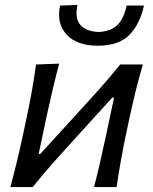

<svg xmlns="http://www.w3.org/2000/svg" viewBox="-20 -757 618 777"><path d="M22 0Q37 -55.5 49.2 -106.5Q61.5 -157.5 74.5 -218.5L85 -268Q99.5 -335 108.8 -388Q118 -441 126 -496L219.5 -499.5Q205.5 -447 193.8 -397.2Q182 -347.5 168.5 -285.5L136.5 -134H143L290.5 -295.5Q335 -344 380.5 -394.8Q426 -445.5 466.5 -496H558Q542 -440.5 529 -388.2Q516 -336 501.5 -268L491 -218.5Q478 -157.5 469 -106.2Q460 -55 452 0H360.5Q374.5 -53.5 385.5 -102.2Q396.5 -151 409 -208.5L441.5 -362H434.5L291 -204.5Q245.5 -154.5 199.5 -103Q153.5 -51.5 112.5 0ZM375.5 -572Q291 -572 249.5 -617.2Q208 -662.5 223 -734.5L293.5 -737Q282 -683 305 -656.5Q328 -630 378.5 -627.5Q429 -630 455.2 -656Q481.5 -682 492.5 -734.5H562.5Q546.5 -660 503.8 -616Q461 -572 375.5 -572Z"/></svg>

Font: Commissioner Flair
Style: Italic
Weight: 400
Italic angle: -12°
Designer: Kostas Bartsokas
Foundry: Kostas Bartsokas
Version: Version 1.000; ttfautohint (v1.8.3)